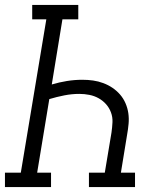

<svg xmlns="http://www.w3.org/2000/svg" viewBox="-33 -755 653 775"><path d="M-13 0V-58H51L154 -677H97V-735H283V-677H219L176 -414Q206 -423 237 -428Q268 -433 299 -433Q322 -433 343 -430Q364 -427 384 -419.5Q404 -412 421 -400.5Q438 -389 451.5 -373.5Q465 -358 473.5 -338.5Q482 -319 485 -298Q488 -277 486 -255Q484 -233 480 -211L455 -58H512V0H326V-58H390L417 -220Q420 -241 421 -261.5Q422 -282 415 -301Q408 -320 395 -334.5Q382 -349 365 -358.5Q348 -368 328 -372Q308 -376 287 -376Q257 -376 226.5 -370Q196 -364 166 -355L117 -58H173V0Z"/></svg>

Font: Iosevka Etoile Light Oblique
Style: Regular
Weight: 300
Italic angle: -9°
Designer: Belleve Invis
Foundry: Belleve Invis
Version: Version 15.5.2; ttfautohint (v1.8.4)